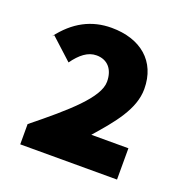

<svg xmlns="http://www.w3.org/2000/svg" viewBox="-97 -1010 670 686"><g transform="rotate(20 237.5 -666.5)"><path d="M31 -823 112 -749C138 -785 165 -807 198 -807C240 -807 265 -778 265 -731C265 -671 173 -591 50 -492V-415H418V-534H277C341 -607 399 -675 399 -752C399 -858 325 -918 215 -918C139 -918 76 -885 24 -816Z"/></g></svg>

Font: GenEiGothic-pro-Heavy
Style: Bold
Weight: 900
Designer: Ryoko NISHIZUKA (kana & ideographs); Paul D. Hunt (Latin, Greek & Cyrillic); Wenlong ZHANG (bopomofo); Sandoll Communica
Foundry: Adobe Systems Incorporated; o_tamon
Version: Version 1.000.140830